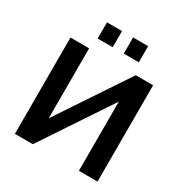

<svg xmlns="http://www.w3.org/2000/svg" viewBox="-203 -1068 1174 1226"><g transform="rotate(30 383.5 -455.0)"><path d="M78.7 0V-710H216.1V-194L559.9 -710H688.1V0H550.7V-510L211 0ZM232.1 -791.4V-910.5H343.1V-791.4ZM424.7 -791.4V-910.5H535.7V-791.4Z"/></g></svg>

Font: Raleway Thin
Style: Regular
Weight: 100
Designer: Matt McInerney, Pablo Impallari, Rodrigo Fuenzalida
Foundry: Matt McInerney, Pablo Impallari, Rodrigo Fuenzalida
Version: Version 4.026